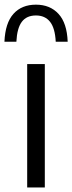

<svg xmlns="http://www.w3.org/2000/svg" viewBox="-50 -824 318 844"><path d="M69.5 0V-542.5H147V0ZM-30.5 -640.5Q-27 -723 9.2 -763.2Q45.5 -803.5 108 -803.5Q170 -803.5 207.2 -763Q244.5 -722.5 247.5 -640.5H195Q192 -700.5 170 -728.2Q148 -756 108 -756Q67 -756 46 -728.2Q25 -700.5 22 -640.5Z"/></svg>

Font: Encode Sans SemiCondensed
Style: Regular
Weight: 400
Width: 4
Designer: Multiple Designers
Foundry: Impallari Type
Version: Version 3.002